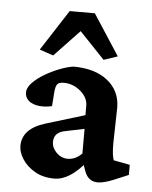

<svg xmlns="http://www.w3.org/2000/svg" viewBox="-44 -559 477 602"><g transform="rotate(5 194.5 -257.5)"><path d="M148.9 5.9Q113.3 5.9 87.6 -9Q62 -23.9 48.1 -45.4Q34.2 -66.9 34.2 -86.9Q34.2 -141.6 106.9 -163.6L229 -200.7V-230.5Q229 -255.9 205.6 -275.9Q182.1 -295.9 152.3 -295.9Q137.7 -295.9 132.3 -289.3Q127 -282.7 125.5 -265.1L122.1 -219.7Q85 -211.9 61 -222.2Q37.1 -232.4 37.1 -255.9Q37.1 -270.5 51.8 -285.9Q66.4 -301.3 89.1 -314.7Q111.8 -328.1 136 -337.4Q160.2 -346.7 178.7 -349.1Q246.1 -349.1 285.9 -317.6Q325.7 -286.1 326.2 -233.4L323.7 -120.6Q323.7 -80.1 330.1 -67.4L380.9 -57.6V-25.9L332 -5.4Q303.2 5.9 285.6 5.9Q256.3 5.9 244.6 -23.9L231.9 -59.6L247.6 -56.6Q197.3 5.9 148.9 5.9ZM185.5 -59.6Q209.5 -59.6 230 -80.1V-157.7L170.9 -145.5Q134.8 -139.2 134.8 -108.4Q134.8 -89.8 149.9 -74.7Q165 -59.6 185.5 -59.6ZM314 -393.1 270.5 -378.4 165.5 -488.8H216.8L111.8 -378.4L68.4 -393.1L151.4 -521.5H230.5Z"/></g></svg>

Font: Lateef SemiBold
Style: Regular
Weight: 600
Designer: SIL International
Foundry: SIL International
Version: Version 4.200